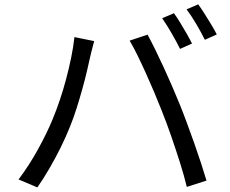

<svg xmlns="http://www.w3.org/2000/svg" viewBox="-20 -839 1040 867"><path d="M765.4 -779.3Q778.4 -761.9 793.2 -737.4Q808 -712.8 822.5 -687.8Q836.9 -662.8 847.1 -642.3L793 -618.2Q778.2 -648.6 755.2 -688.4Q732.3 -728.2 712.3 -756.6ZM875 -819.4Q888.6 -801 904.2 -776.1Q919.8 -751.2 934.8 -726.7Q949.7 -702.2 958.9 -683.4L905.1 -659.3Q888.9 -692.1 866.3 -730.4Q843.7 -768.7 822.5 -796.7ZM217.6 -300.5Q234 -339.7 249.6 -385.8Q265.3 -432 278.5 -481.7Q291.7 -531.3 301.6 -579.7Q311.5 -628.2 316.1 -671.5L405.3 -653.4Q402.5 -642.3 399 -629.5Q395.4 -616.8 392.4 -604Q389.5 -591.3 386.8 -580.5Q381.8 -557.4 373.1 -520.1Q364.5 -482.8 352.3 -439.1Q340.2 -395.4 326.1 -350.8Q312 -306.1 296.3 -267.6Q278.1 -221.9 254.3 -173.7Q230.5 -125.4 203.6 -79.2Q176.7 -32.9 148.7 7.3L63.7 -28.7Q111.3 -91.5 151.8 -165.1Q192.3 -238.6 217.6 -300.5ZM710.4 -339Q695.2 -377.8 677 -421Q658.8 -464.3 639.1 -507.7Q619.4 -551.2 600.7 -589.4Q582 -627.7 565.4 -655.5L646.3 -682.5Q661.1 -655.5 679.8 -617.6Q698.4 -579.7 718.3 -536.7Q738.2 -493.8 757.2 -449.7Q776.2 -405.6 792.3 -366.1Q807.3 -329.3 824 -283.8Q840.7 -238.4 857.4 -191.6Q874 -144.7 888.2 -101.2Q902.4 -57.6 912.4 -23.5L823.5 5Q811.3 -46.2 792.4 -105.6Q773.6 -164.9 752.6 -225.6Q731.6 -286.2 710.4 -339Z"/></svg>

Font: Noto Sans KR Thin
Style: Regular
Weight: 100
Designer: Ryoko NISHIZUKA 西塚涼子 (kana, bopomofo & ideographs); Paul D. Hunt (Latin, Greek & Cyrillic); Sandoll Communications 산돌커뮤니
Foundry: Adobe
Version: Version 2.004-H2;hotconv 1.0.118;makeotfexe 2.5.65603